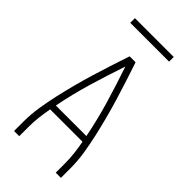

<svg xmlns="http://www.w3.org/2000/svg" viewBox="-274 -976 1049 1049"><g transform="rotate(45 250.0 -451.5)"><path d="M69 0V-74Q69 -130 78 -186.5Q87 -243 99.5 -298.5Q112 -354 126.5 -409Q141 -464 157.5 -518.5Q174 -573 191.5 -627Q209 -681 227 -735H273Q291 -681 308.5 -627Q326 -573 342.5 -518.5Q359 -464 373.5 -409Q388 -354 400.5 -298.5Q413 -243 422 -186.5Q431 -130 431 -74V0H391V-74Q391 -111 386.5 -148.5Q382 -186 375 -223H125Q118 -186 113.5 -148.5Q109 -111 109 -74V0ZM132 -260H368Q347 -367 316 -471.5Q285 -576 250 -679Q215 -576 184 -471.5Q153 -367 132 -260ZM100 -867V-903H400V-867Z"/></g></svg>

Font: Zed Sans Extralight
Style: Regular
Weight: 200
Designer: Belleve Invis
Foundry: Belleve Invis
Version: Version 1.0.0; ttfautohint (v1.8.4)